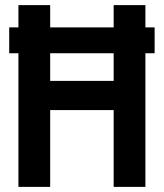

<svg xmlns="http://www.w3.org/2000/svg" viewBox="-20 -730 640 750"><path d="M52 0V-710H176V-414H424V-710H548V0H424V-300H176V0ZM16 -522V-623H584V-522Z"/></svg>

Font: Geist Mono SemiBold
Style: Regular
Weight: 600
Monospace: yes
Designer: Basement.studio, Andrés Briganti, Mateo Zaragoza
Foundry: Basement.studio, Vercel, Andrés Briganti, Guido Ferreyra, Mateo Zaragoza
Version: Version 1.500; ttfautohint (v1.8.4.7-5d5b)